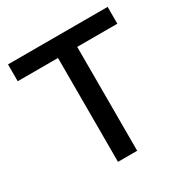

<svg xmlns="http://www.w3.org/2000/svg" viewBox="-164 -844 943 978"><g transform="rotate(-30 308.0 -355.0)"><path d="M601 -611H365V0H252V-611H15V-710H601Z"/></g></svg>

Font: IngvarSans
Style: Regular
Weight: 600
Version: Version 3.000